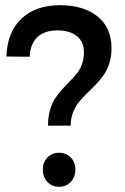

<svg xmlns="http://www.w3.org/2000/svg" viewBox="-20 -715 483 744"><path d="M4.9 -496.1Q7.8 -590.3 63 -642.6Q118.2 -694.8 211.9 -694.8Q303.7 -694.8 357.9 -651.4Q412.1 -607.9 412.1 -527.8Q412.1 -495.6 403.3 -468.8Q394.5 -441.9 380.6 -422.6Q366.7 -403.3 349.9 -386Q333 -368.7 316.2 -352.5Q299.3 -336.4 285.4 -319.1Q271.5 -301.8 262.7 -278.6Q253.9 -255.4 253.9 -228H166Q166 -260.7 173.6 -287.8Q181.2 -314.9 193.6 -333.7Q206.1 -352.5 220.9 -368.9Q235.8 -385.3 250.5 -399.9Q265.1 -414.6 277.6 -429.9Q290 -445.3 297.6 -466.1Q305.2 -486.8 305.2 -511.2Q305.2 -553.7 277.6 -575.4Q250 -597.2 202.1 -597.2Q152.8 -597.2 125 -571.3Q97.2 -545.4 95.2 -495.1ZM146 -58.1Q146 -86.4 163.8 -104.7Q181.6 -123 209 -123Q236.3 -123 254.2 -104.7Q272 -86.4 272 -58.1Q272 -28.8 254.2 -10Q236.3 8.8 209 8.8Q181.6 8.8 163.8 -10Q146 -28.8 146 -58.1Z"/></svg>

Font: Trueno
Style: Regular
Weight: 400
Designer: Julieta Ulanovsky
Foundry: Julieta Ulanovsky
Version: Version 3.001b | FøM Fix